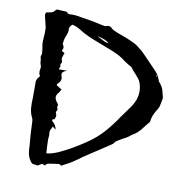

<svg xmlns="http://www.w3.org/2000/svg" viewBox="-79 -778 849 856"><g transform="rotate(10 346.0 -350.0)"><path d="M601.1 -489.3 600.6 -488.8 598.1 -487.3Q596.7 -486.3 596.7 -484.9Q596.7 -483.4 598.6 -481.4L599.6 -484.4L600.6 -486.8ZM209.5 -67.9 223.6 -73.2 235.4 -78.6Q283.7 -101.1 336.4 -136.2Q373.5 -161.1 394 -180.7Q419.9 -205.1 444.3 -237.3Q457 -253.4 476.1 -281.7L508.3 -326.2Q536.6 -364.7 536.6 -403.3Q536.6 -425.3 527.8 -446.8Q522.9 -458.5 506.3 -476.1L493.7 -490.2Q486.8 -498 482.4 -504.9Q481.4 -506.3 477.1 -508.3L472.7 -510.3L469.2 -512.2L452.1 -522.9L431.2 -538.1Q417.5 -547.4 396 -556.6L376 -564.9L355.5 -572.8L323.7 -585L290.5 -598.1Q254.4 -612.8 231.9 -627.4Q210.4 -641.1 190.4 -645.5Q177.7 -634.3 177.7 -625V-622.6Q178.2 -620.6 178.2 -618.2Q178.2 -608.9 173.3 -596.2L168 -583.5L164.6 -570.3L164.1 -564.9L163.1 -559.6Q162.6 -558.1 162.6 -556.2Q162.6 -552.7 164.6 -549.8Q168.9 -543.5 168.9 -537.1Q168.9 -531.7 165.5 -526.9Q164.1 -525.4 164.1 -523.9Q164.1 -521.5 168 -519.5L173.3 -517.1L177.7 -514.6L173.3 -502.9L169.9 -491.7Q169.4 -490.7 169.4 -489.3Q169.4 -486.8 170.9 -483.4L173.3 -474.6Q173.8 -474.1 173.8 -473.1Q173.8 -471.7 172.4 -470.2L169.9 -465.8Q168 -462.9 168 -460Q168 -458 168.9 -456.5Q169.9 -455.1 169.9 -453.1Q169.9 -451.2 168.9 -448.7L166.5 -443.8L164.6 -439H202.6Q180.7 -431.6 180.7 -421.4Q180.7 -419.4 181.2 -417.5V-414.1L182.1 -411.1Q184.6 -405.8 184.6 -399.9Q184.6 -386.2 168.9 -373Q168 -372.1 168 -370.6V-367.7L192.4 -352.1L186.5 -341.3L179.2 -331.5Q172.9 -323.7 172.9 -314.9Q172.9 -306.6 179.2 -296.9L182.6 -292L186.5 -287.6Q189 -284.2 189 -280.8Q189 -278.8 188 -276.9Q187 -274.9 187 -272.9V-271.5L189 -266.1Q190.4 -262.7 190.4 -260.3Q190.4 -256.8 188 -254.4Q185.5 -252 185.5 -248.5Q185.5 -245.6 187 -242.2Q189.5 -238.3 189.5 -232.9Q189.5 -231 189 -228.5L187 -222.7L185.5 -217.3Q175.3 -213.9 175.3 -213.4V-209.5Q175.8 -207 177.7 -205.6Q194.8 -191.4 197.3 -171.4Q193.4 -175.3 182.6 -183.1L178.7 -173.8L174.3 -165Q172.4 -159.7 172.4 -154.3Q172.4 -150.9 173.3 -147.5Q173.8 -145 173.8 -141.6Q173.8 -138.2 173.3 -133.8L172.4 -127V-120.1L173.3 -90.8L174.3 -76.2L175.3 -60.1Q193.8 -62 209.5 -67.9ZM320.8 -608.4 334 -601.6Q348.6 -593.3 363.3 -591.3Q349.6 -606.9 308.1 -614.7Q314 -612.3 320.8 -608.4ZM168 -407.2H170.9L169.9 -408.7ZM169.9 -281.2 168 -279.8 170.9 -279.3ZM609.9 -474.6 610.8 -470.7 612.8 -467.3Q613.3 -462.9 616.2 -460.4Q627.9 -447.8 635.3 -429.2L639.2 -413.1L643.6 -396.5Q644 -395 644 -393.1Q644 -391.6 643.6 -389.2L642.1 -381.8L637.7 -358.9L635.3 -350.6Q633.3 -345.7 631.3 -342.3Q608.4 -308.1 606.4 -280.8Q606.4 -277.8 603 -274.9Q597.2 -268.1 588.4 -257.3L574.7 -239.3Q557.1 -218.3 535.2 -207Q528.8 -199.7 513.2 -190.9L500.5 -184.1L488.3 -177.2L474.6 -168.5Q466.8 -163.6 464.4 -158.2Q462.4 -154.3 454.6 -149.4L396 -110.8Q360.8 -87.9 337.4 -72.3L323.7 -62L309.6 -52.2Q293.5 -40.5 279.3 -33.2L250 -17.6Q241.7 -22.5 239.7 -23.4L217.3 -20.5L195.8 -17.1Q182.1 -15.1 179.2 -5.9L175.8 -7.3L171.4 -8.8L168 -9.8L164.1 -10.7L156.2 -5.9L146.5 0L134.3 -2L123 -3.4L119.6 -5.9L117.2 -7.8Q104.5 -22.9 99.1 -44.4L96.7 -63.5L95.7 -82.5L91.3 -136.7L88.9 -190.4L87.9 -198.2Q86.9 -202.1 85.4 -205.1Q75.2 -224.1 73.2 -249.5L72.3 -271.5L73.2 -293.9V-368.2Q75.2 -381.3 85.4 -390.6L86.9 -393.6Q87.4 -394.5 87.4 -395.5Q87.4 -396 86.9 -396.5Q82 -402.8 82 -412.6Q82 -416.5 82.5 -420.4L84.5 -432.6Q84.5 -439.5 82 -444.8Q80.1 -448.7 79.1 -455.1L78.6 -465.3L77.6 -471.7L75.7 -478V-480Q75.7 -485.8 78.6 -490.7Q79.1 -492.7 79.1 -496.1L78.6 -501.5L77.6 -513.2L75.7 -524.4Q73.2 -533.7 73.2 -547.4Q73.2 -556.6 74.2 -567.9L75.7 -589.4Q75.7 -601.6 75.2 -611.3L69.8 -634.3L64 -657.7L63 -663.1L62 -668Q62 -674.3 66.4 -679.2L74.2 -680.7L82.5 -682.1Q95.7 -684.1 101.1 -691.4Q106.9 -699.2 112.3 -700.2H114.3Q119.6 -700.2 134.3 -698.7H142.1L149.9 -698.2Q158.7 -697.8 160.2 -691.9Q161.1 -690.9 164.6 -689.9Q168 -689 169.9 -689Q175.8 -689.5 182.6 -689.5Q194.3 -689.5 208 -687.5L227.1 -684.1L245.1 -681.2Q263.2 -678.7 289.1 -673.3L311.5 -668.5L334 -664.1Q343.8 -667.5 350.6 -667.5Q358.9 -667.5 363.3 -662.6Q371.1 -652.8 402.8 -641.6Q445.3 -627 472.7 -613.3Q490.2 -604.5 512.7 -585Q522 -577.1 533.2 -564.9L553.2 -544.4L591.8 -503.9L597.2 -497.1L602.1 -490.2Z"/></g></svg>

Font: Kurland
Style: Regular
Weight: 400
Designer: GGBot
Version: 0.22